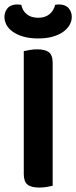

<svg xmlns="http://www.w3.org/2000/svg" viewBox="-30 -837 343 864"><path d="M147 7Q109 7 93 -7Q77 -21 77 -54V-607Q86 -609 103 -612Q120 -615 137 -615Q173 -615 190 -602Q207 -589 207 -554V-1Q198 1 181.5 4Q165 7 147 7ZM142 -757Q173 -757 192.5 -773Q212 -789 218 -815Q223 -816 226.5 -816.5Q230 -817 235 -817Q264 -817 278.5 -800.5Q293 -784 293 -761Q293 -742 283 -724.5Q273 -707 254 -693.5Q235 -680 207 -672Q179 -664 142 -664Q104 -664 76 -672Q48 -680 28.5 -693.5Q9 -707 -0.5 -724.5Q-10 -742 -10 -761Q-10 -784 4.5 -800.5Q19 -817 48 -817Q53 -817 57 -816.5Q61 -816 66 -815Q71 -789 90.5 -773Q110 -757 142 -757Z"/></svg>

Font: Baloo 2 SemiBold
Style: Regular
Weight: 600
Designer: Sarang Kulkarni and Ek Type
Foundry: Ek Type
Version: Version 1.640;hotconv 1.0.111;makeotfexe 2.5.65597; ttfautoh